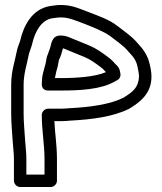

<svg xmlns="http://www.w3.org/2000/svg" viewBox="-20 -737 653 772"><path d="M173 -373 224 -373C295.9 -373 384.7 -376.3 441.1 -409.1C445.7 -411.4 449.1 -413.3 452.9 -415.6C464.8 -422.7 466.6 -436.1 462.7 -447.9C460.4 -466.8 446.9 -476.5 444.1 -479.3C434.6 -489.6 431.9 -493.5 425.6 -498.5L415.3 -506.8C393 -523.5 369.9 -541 338.6 -554.1C312.9 -564.8 285.9 -575.3 260.8 -586C252.4 -589.6 240.5 -594 226 -594H220C208.2 -594 198.4 -587.8 194.1 -580.1L189.1 -571.1C187.9 -568.9 186.9 -566 186.5 -563.9C183.3 -548.1 178.4 -534.9 172 -517.8C169.6 -512.7 168.5 -509 167.4 -503.7L163.6 -482.5L157.8 -461.3C154.2 -447 149 -430.2 149 -417C149 -411.9 148.7 -406.4 148.1 -400.5C147.1 -389.9 152 -373 173 -373ZM200.8 -423C202.6 -432 204.4 -441.3 206.2 -448.7L212.1 -470.4C212.3 -470.9 212.5 -471.9 212.6 -472.5L216.6 -494.3C216.8 -495.3 217.2 -496.5 217.4 -496.8C225 -512.1 228.4 -525 233 -542.8C235.8 -542.1 239.1 -540.9 241.2 -540C267.3 -528.8 294.5 -518.3 319.4 -507.9C343.6 -497.8 362.3 -484 384.7 -467.2L393.3 -460.4C395.6 -458 400.1 -453.2 405.8 -447C364.4 -428.4 288.3 -423 224 -423ZM148 -275C148 -212.4 159 -154.2 159 -99V-35H86V-99C86 -125.4 82.3 -148.3 81 -172.5C79 -205.6 75 -246.3 75 -279V-396C75 -442.2 87.9 -474.9 96.4 -520.5C100.2 -534.1 105.5 -544.9 109.3 -560.3C121.3 -614 148.4 -656.2 188.7 -663.3L203.7 -665.3C211.1 -666.5 217.6 -667 226 -667C257.1 -667 285.9 -653.5 316.1 -642.6C356.9 -626.3 395.1 -611.7 422.9 -592C454.4 -567 476.6 -554.1 497.6 -528.2C498 -527.8 498.5 -527.2 498.8 -526.9C518.8 -505.7 528.1 -493 533.5 -466.1C535.7 -454.9 538.9 -440 539 -428.6C536.3 -384.3 514.1 -367.4 475.9 -343.9C421.8 -317.3 345.1 -306.4 260.7 -302C248.5 -301.3 237 -300 227 -300H173C157.9 -300 148 -285.7 148 -275ZM198.6 -250H227C238.7 -250 249.9 -250.6 264 -252.1C349.8 -256.6 434.7 -267.4 499.2 -299.6C499.6 -299.9 500.5 -300.3 501 -300.7C539.8 -324.4 589 -359.3 589 -428C589 -446.3 585.9 -462.5 582.4 -476.5C574.9 -512.7 557.6 -537.3 535.8 -560.5C509.7 -592.2 480.5 -610 453.6 -631.5C418.6 -659.5 373.4 -673.6 333.8 -689.4C306.1 -699.3 271.2 -717 226 -717C215.4 -717 207.2 -716.5 196.2 -714.7L181.3 -712.7C107.3 -700.4 74.1 -631.3 60.7 -571.7C58.8 -564.6 50.4 -547.2 47.4 -530.5C40.2 -491 25 -452.3 25 -396V-279C25 -242.7 29.2 -201.1 31 -169.6C32.5 -142.5 36 -120.2 36 -99V-10C36 0.7 45.9 15 61 15H184C194.7 15 209 5.1 209 -10V-99C209 -151.5 200.9 -201.2 198.6 -250Z"/></svg>

Font: Tape
Style: Regular
Weight: 500
Foundry: Cannot Into Space Fonts
Version: Version 0.97